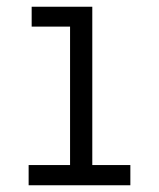

<svg xmlns="http://www.w3.org/2000/svg" viewBox="-20 -550 472 570"><path d="M65 0H367V-60H254V-530H74V-471H188V-60H65Z"/></svg>

Font: Iosevka Sparkle Light
Style: Regular
Weight: 300
Designer: Belleve Invis
Foundry: Belleve Invis
Version: Version 4.5.0; ttfautohint (v1.8.3)